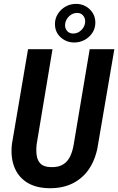

<svg xmlns="http://www.w3.org/2000/svg" viewBox="-20 -966 613 996"><path d="M445.3 -710.9H573.2L489.3 -220.7Q479.5 -149.9 447 -97.4Q414.6 -44.9 360.6 -16.6Q306.6 11.7 233.4 10.3Q163.6 8.8 118.4 -20.5Q73.2 -49.8 53.7 -101.1Q34.2 -152.3 42 -219.7L125.5 -710.9H252.4L170.4 -219.2Q166.5 -187 170.2 -160.4Q173.8 -133.8 190.4 -116.9Q207 -100.1 243.7 -99.1Q282.7 -97.7 307.1 -112.8Q331.5 -127.9 344.5 -156Q357.4 -184.1 362.8 -219.2ZM265.1 -841.3Q265.1 -870.6 280.5 -894.5Q295.9 -918.5 320.6 -932.1Q345.2 -945.8 374.5 -945.8Q415.5 -945.8 445.1 -918Q474.6 -890.1 474.6 -848.1Q474.6 -818.8 459 -795.4Q443.4 -772 418.7 -758.8Q394 -745.6 365.2 -745.6Q324.2 -745.6 294.7 -772.5Q265.1 -799.3 265.1 -841.3ZM317.9 -841.8Q315.4 -821.8 326.9 -806.9Q338.4 -792 359.9 -792Q382.8 -792 400.6 -808.6Q418.5 -825.2 421.4 -847.7Q424.3 -868.2 412.8 -883.5Q401.4 -898.9 380.4 -898.9Q356.4 -898.9 338.6 -881.8Q320.8 -864.7 317.9 -841.8Z"/></svg>

Font: Roboto Condensed SemiBold
Style: Italic
Weight: 600
Italic angle: -12°
Designer: Christian Robertson
Foundry: Google
Version: Version 3.008; 2023